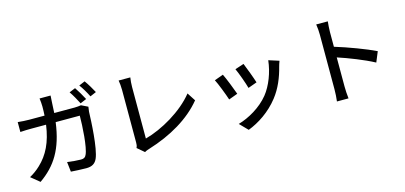

<svg xmlns="http://www.w3.org/2000/svg" viewBox="-75 -1360 4150 1969"><g transform="rotate(-15 2000.0 -375.0)"><path d="M760 -791 695 -764C722 -726 755 -666 775 -626L841 -654C821 -693 785 -755 760 -791ZM873 -833 809 -806C837 -769 870 -712 891 -669L956 -697C937 -734 900 -796 873 -833ZM843 -572 773 -606C753 -603 730 -600 704 -600H488C490 -631 492 -664 493 -698C494 -722 496 -759 498 -783H381C385 -759 388 -718 388 -696C388 -662 387 -630 385 -600H224C185 -600 140 -603 102 -607V-502C140 -505 187 -506 224 -506H376C351 -325 290 -204 193 -113C158 -79 114 -48 78 -29L170 46C342 -75 441 -228 478 -506H734C734 -398 721 -172 687 -102C676 -77 660 -68 630 -68C589 -68 536 -73 485 -80L497 25C548 28 606 32 660 32C721 32 755 10 776 -36C820 -134 833 -420 836 -521C837 -534 840 -555 843 -572Z M1210 -35 1284 28C1303 16 1322 11 1334 7C1577 -68 1784 -189 1917 -352L1860 -440C1734 -282 1507 -152 1328 -104C1328 -166 1328 -549 1328 -651C1328 -684 1331 -720 1336 -751H1212C1217 -728 1221 -682 1221 -650C1221 -548 1221 -159 1221 -91C1221 -70 1220 -55 1210 -35Z M2493 -584 2399 -553C2422 -505 2467 -380 2479 -333L2573 -367C2560 -411 2511 -542 2493 -584ZM2858 -520 2748 -555C2734 -429 2684 -299 2615 -213C2532 -110 2400 -34 2287 -2L2370 83C2483 40 2607 -41 2699 -159C2769 -248 2812 -354 2839 -461C2843 -477 2849 -495 2858 -520ZM2260 -532 2166 -498C2188 -459 2240 -323 2257 -270L2352 -305C2333 -360 2283 -486 2260 -532Z M3327 -92C3327 -53 3324 1 3319 36H3442C3437 0 3434 -61 3434 -92V-401C3544 -365 3707 -302 3812 -245L3857 -354C3757 -403 3567 -474 3434 -514V-670C3434 -705 3438 -749 3441 -782H3318C3324 -748 3327 -702 3327 -670C3327 -586 3327 -156 3327 -92Z"/></g></svg>

Font: Noto Sans CJK HK Medium
Style: Regular
Weight: 500
Designer: Ryoko NISHIZUKA 西塚涼子 (kana, bopomofo & ideographs); Paul D. Hunt (Latin, Greek & Cyrillic); Sandoll Communications 산돌커뮤니
Foundry: Adobe
Version: Version 2.004;hotconv 1.0.118;makeotfexe 2.5.65603